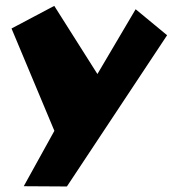

<svg xmlns="http://www.w3.org/2000/svg" viewBox="-20 -495 621 667"><path d="M62.5 151.9 168.9 -40.5 20 -396 168.5 -474.6 318.4 -237.8 451.2 -462.9 560.5 -372.6 212.4 152.8Z"/></svg>

Font: Some Time Later
Style: Regular
Weight: 400
Version: Version 003.300